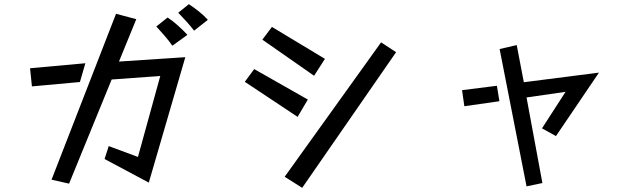

<svg xmlns="http://www.w3.org/2000/svg" viewBox="-20 -845 3040 920"><path d="M910 -698Q896 -717 872.5 -743Q849 -769 834 -784L885 -825Q908 -810 932.5 -790.5Q957 -771 976 -750ZM501 -145 641 -93 748 -481 515 -464 311 35 227 16 536 -779 633 -753 550 -550 868 -571 693 30 481 -83ZM806 -626Q790 -649 767.5 -675Q745 -701 729 -718L783 -761Q804 -748 831 -724Q858 -700 878 -678ZM124 -518 389 -542 363 -452 133 -431Z M1283 -716 1537 -563 1485 -482 1237 -655ZM1806 -642 1878 -595 1428 55 1344 2ZM1198 -514 1455 -368 1406 -285 1153 -453Z M2374 -610 2456 -629 2490 -451 2850 -497 2644 -193 2577 -230 2690 -405 2503 -378 2579 32 2503 48ZM2194 -413 2361 -434 2373 -360 2205 -336Z"/></svg>

Font: Moralerspace Krypton JPDOC
Style: Regular
Weight: 400
Version: v0.0.6; ttfautohint (v1.8.4.7-5d5b-dirty) -l 6 -r 45 -G 200 